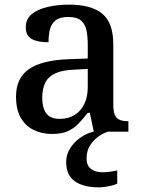

<svg xmlns="http://www.w3.org/2000/svg" viewBox="-20 -567 613 827"><path d="M204 10Q160 10 124.5 -7.5Q89 -25 69 -60.5Q49 -96 49 -151Q49 -231 105 -269.5Q161 -308 276 -312L358 -315V-373Q358 -409 352.5 -436Q347 -463 329 -478.5Q311 -494 274 -494Q239 -494 220.5 -480Q202 -466 195.5 -441.5Q189 -417 189 -385Q141 -385 116 -399.5Q91 -414 91 -449Q91 -485 116.5 -506Q142 -527 184.5 -537Q227 -547 278 -547Q373 -547 420.5 -508Q468 -469 468 -375V-117Q468 -89 474 -73.5Q480 -58 494 -51.5Q508 -45 530 -45H533V0H384L367 -81H358Q337 -54 317 -33.5Q297 -13 271 -1.5Q245 10 204 10ZM236 -55Q274 -55 301 -71.5Q328 -88 343 -119Q358 -150 358 -191V-270L299 -267Q247 -265 217 -250.5Q187 -236 174.5 -210Q162 -184 162 -146Q162 -116 170 -95.5Q178 -75 194.5 -65Q211 -55 236 -55ZM406 240Q339 240 302 213.5Q265 187 265 130Q265 99 282 72Q299 45 326 26Q353 7 383 0H446Q425 6 403.5 21.5Q382 37 367.5 60Q353 83 353 115Q353 147 372.5 161Q392 175 422 175Q436 175 451.5 173Q467 171 485 167V224Q475 229 460.5 232.5Q446 236 431.5 238Q417 240 406 240Z"/></svg>

Font: Noto Serif Thai Medium
Style: Regular
Weight: 500
Version: Version 2.001